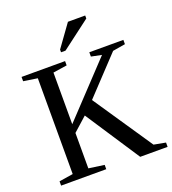

<svg xmlns="http://www.w3.org/2000/svg" viewBox="-152 -972 974 1087"><g transform="rotate(-20 335.0 -429.0)"><path d="M642.1 -654.8V-628.9L566.4 -616.2L358.9 -395.5L599.6 -39.1L670.4 -25.9V0H505.4L290.5 -327.1L207 -252.4V-39.1L300.8 -25.9V0H28.8V-25.9L112.8 -39.1V-616.2L28.8 -628.9V-654.8H291V-628.9L207 -616.2V-305.2L499.5 -616.2L437 -628.9V-654.8ZM286.6 -709.5V-725.6L382.3 -858.4H486.3V-840.3L313.5 -709.5Z"/></g></svg>

Font: Liberation Serif
Style: Regular
Weight: 400
Designer: Steve Matteson
Foundry: Ascender Corporation
Version: Version 2.1.5